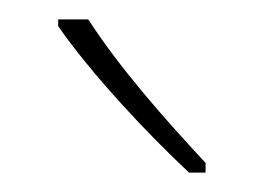

<svg xmlns="http://www.w3.org/2000/svg" viewBox="-20 -784 272 198"><path d="M71 -764H40V-757C74 -708 132 -646 175 -606H192V-616C151 -660 104 -713 71 -764Z"/></svg>

Font: Noto Sans Ethiopic Condensed Thin
Style: Regular
Weight: 100
Width: 3
Designer: Monotype Design Team
Foundry: Monotype Imaging Inc.
Version: Version 2.102